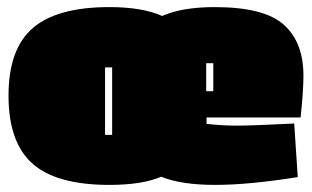

<svg xmlns="http://www.w3.org/2000/svg" viewBox="-20 -511 879 541"><path d="M835 -298Q835 -255 827 -180H562V-162Q605 -157 648 -157Q691 -157 809 -163L819 -12Q681 10 586 10Q491 10 434 -13Q381 10 288 10Q139 10 71.5 -50Q4 -110 4 -241.5Q4 -373 72.5 -432Q141 -491 288 -491Q381 -491 437 -466Q493 -491 585 -491Q724 -491 779.5 -441.5Q835 -392 835 -298ZM296 -131V-321H276V-131ZM581 -254V-333H561V-254Z"/></svg>

Font: Passion One Black
Style: Regular
Weight: 900
Designer: Alejandro Lo Celso
Foundry: Fontstage
Version: Version 1.002